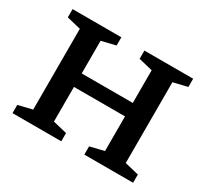

<svg xmlns="http://www.w3.org/2000/svg" viewBox="-142 -918 1210 1130"><g transform="rotate(30 463.0 -353.5)"><path d="M289.5 -79 385 -56V0H53.5V-56L148.5 -79V-628L53.5 -651V-707H385V-651L289.5 -628V-406H636.5V-628L541.5 -651V-707H873V-651L777.5 -628V-79L873 -56V0H541.5V-56L636.5 -79V-314.5H289.5Z"/></g></svg>

Font: Newsreader 6pt Medium
Style: Regular
Weight: 500
Designer: Hugues Gentile
Foundry: Production Type
Version: Version 1.003; ttfautohint (v1.8.3)